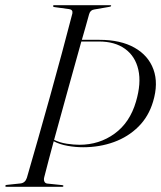

<svg xmlns="http://www.w3.org/2000/svg" viewBox="-27 -720 620 740"><path d="M143.5 -37Q141 -27.5 144 -20.5Q147 -13.5 155 -12.5L213 -6.5Q217.5 -6 217.5 -3Q217 0 213.5 0H-1.5Q-7 0 -6.5 -3Q-6.5 -7 0 -7.5L52 -13Q70 -15 76.5 -34.5Q97 -105 120 -185.8Q143 -266.5 166.5 -350.8Q190 -435 211.8 -516.2Q233.5 -597.5 252 -668.5Q254.5 -683 239 -685L184 -692.5Q177 -693.5 177.5 -697Q177.5 -700 182 -700H398Q401.5 -700 401.5 -697.5Q401 -694.5 394 -693.5L336.5 -683.5Q321 -681.5 316.5 -665.5Q310 -642 303 -617Q296 -592 288.5 -566.5H356Q438 -566.5 491.5 -536.2Q545 -506 564.5 -452.2Q584 -398.5 563 -328.5Q546 -271 506.5 -231.8Q467 -192.5 412 -172.5Q357 -152.5 293.5 -152.5Q264 -152.5 234 -157.8Q204 -163 180 -175.5Q170 -138.5 160.8 -103.8Q151.5 -69 143.5 -37ZM354.5 -560H286.5Q261 -469 233.8 -370.8Q206.5 -272.5 181.5 -181Q204 -170 230.8 -166Q257.5 -162 279 -162Q355.5 -162 414.5 -204.8Q473.5 -247.5 497 -328Q518 -399 506.2 -451Q494.5 -503 455.2 -531.5Q416 -560 354.5 -560Z"/></svg>

Font: Fraunces 144pt Light
Style: Italic
Weight: 300
Italic angle: -16°
Version: Version 1.000;[0bf87f6ff]